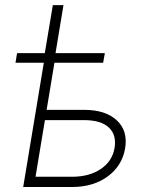

<svg xmlns="http://www.w3.org/2000/svg" viewBox="-20 -748 571 768"><path d="M42 -497.1 48.3 -535.6H159.2L191.4 -727.5H233.9L202.1 -535.6H399.4L392.6 -497.1H197.8L166.5 -308.6H316.9Q402.3 -308.6 447.3 -266.6Q492.2 -224.6 480.5 -154.8Q468.8 -85 411.1 -42.5Q353.5 0 268.1 0H72.8L155.3 -497.1ZM159.7 -267.6 122.1 -41H268.6Q336.9 -41 382.8 -71.8Q428.7 -102.5 438 -154.8Q447.3 -207.5 415.8 -237.5Q384.3 -267.6 315.4 -267.6Z"/></svg>

Font: Inter Display ExtraLight
Style: Italic
Weight: 200
Italic angle: -9.39999°
Designer: Rasmus Andersson
Foundry: rsms
Version: Version 4.000;git-a52131595